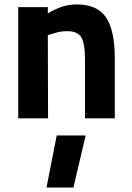

<svg xmlns="http://www.w3.org/2000/svg" viewBox="-20 -532 593 863"><path d="M496 -271V0H362V-267Q362 -336 345.5 -364Q329 -392 282 -392Q262 -392 243.5 -388Q225 -384 195 -374L196 0H62V-500H195V-472Q233 -494 262.5 -503Q292 -512 326 -512Q418 -512 457 -453Q496 -394 496 -271ZM235 77H365L310 311H189Z"/></svg>

Font: Cairo
Style: Bold
Weight: 700
Designer: Mohamed Gaber
Foundry: Kief Type Foundry
Version: Version 2.100